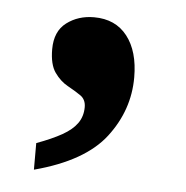

<svg xmlns="http://www.w3.org/2000/svg" viewBox="-34 -186 363 374"><g transform="rotate(5 147.0 1.0)"><path d="M45 102Q75 91 94.5 80Q114 69 123.5 55.5Q133 42 133 24Q133 9 122 1.5Q111 -6 96.5 -14Q82 -22 71 -37.5Q60 -53 60 -83Q60 -118 82.5 -135Q105 -152 136 -152Q178 -152 201 -122.5Q224 -93 224 -42Q224 22 183.5 75Q143 128 45 154Z"/></g></svg>

Font: Noto Serif Hebrew
Style: Bold
Weight: 700
Version: Version 2.003